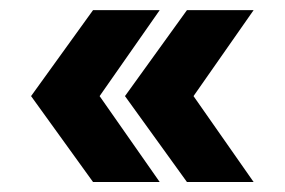

<svg xmlns="http://www.w3.org/2000/svg" viewBox="-20 -424 559 377"><path d="M293.6 -404.1H162.7L41 -235.3L162.7 -66.6H293.6L175.6 -235.3ZM478 -404.1H347.1L225.4 -235.3L347.1 -66.6H478L360 -235.3Z"/></svg>

Font: Diatome Awesome Bold
Style: Regular
Weight: 400
Designer: 15.100.17
Foundry: 15.100.17
Version: Version 1.010;Fontself Maker 3.5.8